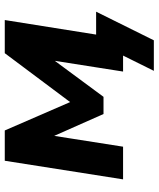

<svg xmlns="http://www.w3.org/2000/svg" viewBox="50 -586 665 805"><g transform="rotate(-90 382.5 -183.5)"><path d="M488 129 552 0H485L503 -113H736L616 129ZM33 0 111 -496H238L357 -222L562 -496H701L622 0H485L534 -312H549L379 -82H307L205 -312H219L170 0Z"/></g></svg>

Font: Nunito Sans 10pt ExtraBold
Style: Italic
Weight: 800
Italic angle: -9°
Designer: Vernon Adams
Foundry: Vernon Adams
Version: Version 3.101;gftools[0.9.27]